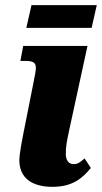

<svg xmlns="http://www.w3.org/2000/svg" viewBox="-20 -714 395 744"><path d="M82 -606H335L355 -694H102ZM183 10C264 10 301 -26 332 -63L308 -100C289 -85 283 -78 265 -78C246 -78 235 -93 235 -118C235 -148 239 -166 248 -209L319 -536H70L59 -478H79C134 -478 120 -452 108 -385L79 -239C64 -165 55 -116 55 -93C55 -26 102 10 183 10Z"/></svg>

Font: Noto Serif Condensed Black
Style: Italic
Weight: 900
Width: 3
Italic angle: -12°
Designer: Monotype Design Team
Foundry: Monotype Imaging Inc.
Version: Version 2.013